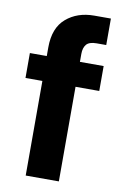

<svg xmlns="http://www.w3.org/2000/svg" viewBox="-86 -812 559 863"><g transform="rotate(10 193.0 -380.5)"><path d="M353.7 -545.5V-431.8H245.4V0H94.1V-431.8H17V-545.5H94.1V-584.9Q94.1 -674 145.1 -717.7Q196 -761.4 273.1 -761.4H348.7V-640.6H304.7Q271.3 -640.6 258.3 -625.2Q245.4 -609.7 245.4 -582V-545.5Z"/></g></svg>

Font: Inter Zeller
Style: Bold
Weight: 700
Designer: Rasmus Andersson; Joe Bland
Foundry: zeller
Version: Version 3.015;git-dec3a8cb1